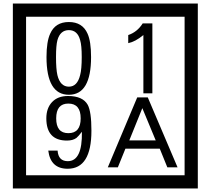

<svg xmlns="http://www.w3.org/2000/svg" viewBox="-20 -980 1195 1090"><path d="M1103 90H53V-960H1103ZM1028 15V-885H128V15ZM497 -656Q497 -442 371 -442Q244 -442 244 -656Q244 -744 265 -789Q294 -855 371 -855Q448 -855 477 -789Q497 -745 497 -656ZM444 -656Q444 -723 435 -752Q420 -809 371 -809Q322 -809 306 -752Q298 -723 298 -656Q298 -587 306 -553Q322 -488 371 -488Q419 -488 435 -554Q444 -587 444 -656ZM845 -450H794V-781Q748 -743 708 -735V-781Q759 -798 790 -847H845ZM499 -238Q499 -22 364 -22Q267 -22 254 -125H307Q311 -65 365 -65Q448 -65 445 -232Q424 -205 414 -197Q394 -182 360 -182Q243 -182 243 -308Q243 -366 275.5 -400.5Q308 -435 366 -435Q450 -435 478 -385Q499 -346 499 -238ZM438 -308Q438 -392 368 -392Q299 -392 299 -308Q299 -224 368 -224Q438 -224 438 -308ZM988 -30H930L887 -136H692L649 -30H592L759 -427H819ZM864 -183 788 -366 714 -183Z"/></svg>

Font: Unicode BMP Fallback SIL
Style: Regular
Weight: 400
Foundry: NRSI, SIL International
Version: Version 5.1 Based on Unicode 5.1